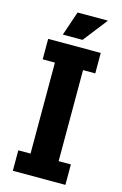

<svg xmlns="http://www.w3.org/2000/svg" viewBox="-129 -913 618 970"><g transform="rotate(15 179.5 -428.5)"><path d="M42 -107H106V-583H42V-690H317V-583H253V-107H317V0H42ZM151 -857H310L211 -730H108Z"/></g></svg>

Font: Mozilla Headline BETA
Style: Bold
Weight: 700
Designer: Studio DRAMA
Foundry: Studio DRAMA
Version: Version 0.100